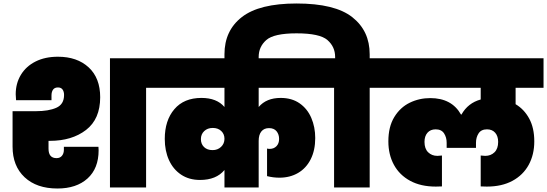

<svg xmlns="http://www.w3.org/2000/svg" viewBox="-20 -1074 3134 1100"><path d="M258 -267V-222Q258 -168 304 -168Q324 -168 335 -181.5Q346 -195 346 -216V-233H544L545 -213Q545 -109 481.5 -51.5Q418 6 309 6Q190 6 121 -58.5Q52 -123 52 -234V-437H187Q258 -437 302.5 -456.5Q347 -476 347 -530Q347 -549 338.5 -561Q330 -573 312 -573Q293 -573 284 -560.5Q275 -548 275 -527V-500H72Q70 -522 70 -534Q70 -596 99.5 -645Q129 -694 183.5 -721.5Q238 -749 312 -749Q422 -749 488 -688Q554 -627 554 -517Q554 -392 473 -329.5Q392 -267 265 -267ZM893 -740V-571H817V0H610V-740Z M1462 -571V-461Q1506 -513 1588 -513Q1652 -513 1696.5 -482Q1741 -451 1763.5 -398.5Q1786 -346 1786 -283Q1786 -213 1760 -161.5Q1734 -110 1687.5 -83Q1641 -56 1581 -56Q1545 -56 1510 -65V-223Q1516 -221 1525 -221Q1549 -221 1564 -236.5Q1579 -252 1579 -278Q1579 -304 1564.5 -322Q1550 -340 1521 -340Q1493 -340 1477.5 -321Q1462 -302 1462 -267V0H1266V-100Q1219 -43 1126 -43Q1063 -43 1017.5 -73.5Q972 -104 948 -157Q924 -210 924 -278Q924 -384 979 -448.5Q1034 -513 1134 -513Q1222 -513 1266 -461V-571H871V-740H1839V-571ZM1198 -214Q1227 -214 1246.5 -232.5Q1266 -251 1266 -279Q1266 -306 1247.5 -323.5Q1229 -341 1199 -341Q1169 -341 1150 -323Q1131 -305 1131 -277Q1131 -249 1149 -231.5Q1167 -214 1198 -214Z M2174 -740V-571H2098V0H1894V-571H1817V-740H1900V-748Q1900 -806 1856 -844.5Q1812 -883 1679 -883Q1549 -883 1505.5 -844.5Q1462 -806 1462 -748V-696H1266V-763Q1266 -899 1366 -976.5Q1466 -1054 1679 -1054Q1899 -1054 1998.5 -975.5Q2098 -897 2098 -763V-740Z M2934 -571V-477Q2983 -448 3012 -394.5Q3041 -341 3041 -264Q3041 -188 3009 -129.5Q2977 -71 2916 -38Q2855 -5 2769 -5Q2750 -5 2734 -6V-183L2760 -181Q2792 -181 2813 -201.5Q2834 -222 2834 -261Q2834 -294 2817 -313.5Q2800 -333 2770 -333Q2737 -333 2722 -310Q2707 -287 2707 -256V-227H2539V-256Q2539 -287 2524 -310Q2509 -333 2476 -333Q2446 -333 2429 -313.5Q2412 -294 2412 -261Q2412 -222 2433 -201.5Q2454 -181 2486 -181L2512 -183V-6Q2496 -5 2477 -5Q2391 -5 2330 -38Q2269 -71 2237 -129.5Q2205 -188 2205 -264Q2205 -348 2239 -403.5Q2273 -459 2327.5 -485.5Q2382 -512 2445 -512Q2568 -512 2621 -418H2624Q2661 -484 2734 -504V-571H2152V-740H3094V-571Z"/></svg>

Font: Fz Poppins Black
Style: Regular
Weight: 900
Designer: Ninad Kale (Devanagari), Jonny Pinhorn (Latin)
Foundry: Indian Type Foundry
Version: Vit hóa bi Vntype.Com & FontZin.Com